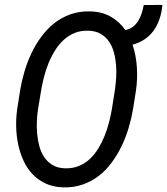

<svg xmlns="http://www.w3.org/2000/svg" viewBox="-20 -768 694 797"><path d="M532.2 -314.9Q525.9 -277.3 514.4 -238.5Q502.9 -199.7 485.6 -163.3Q468.3 -127 444.8 -94.7Q421.4 -62.5 391.4 -39.1Q361.3 -15.6 324.5 -2.4Q287.6 10.7 243.7 9.8Q201.7 8.8 169.7 -6.1Q137.7 -21 114.7 -45.4Q91.8 -69.8 77.1 -102.1Q62.5 -134.3 55.2 -169.9Q47.9 -205.6 47.1 -242.7Q46.4 -279.8 51.3 -314.5L64 -395.5Q70.3 -433.1 81.8 -471.9Q93.3 -510.7 110.6 -547.1Q127.9 -583.5 151.6 -615.7Q175.3 -647.9 205.3 -671.6Q235.4 -695.3 272.2 -708.5Q309.1 -721.7 353 -720.7Q404.3 -719.7 440.7 -698.2Q477.1 -676.8 500.5 -643.1Q518.6 -647 531.5 -656.7Q544.4 -666.5 553.2 -680.4Q562 -694.3 567.6 -711.4Q573.2 -728.5 576.7 -747.1L654.3 -747.6Q647.9 -682.1 616.9 -639.9Q585.9 -597.7 530.3 -582.5Q544.9 -538.1 548.1 -489.5Q551.3 -440.9 544.9 -395.5ZM457.5 -397.5Q460.4 -419.9 462.2 -446.3Q463.9 -472.7 461.7 -499.3Q459.5 -525.9 452.6 -551Q445.8 -576.2 432.4 -595.7Q418.9 -615.2 398.2 -627.4Q377.4 -639.6 347.2 -640.6Q315.4 -641.6 289.8 -631.1Q264.2 -620.6 243.9 -601.8Q223.6 -583 208.3 -558.3Q192.9 -533.7 181.6 -506.1Q170.4 -478.5 163.1 -450.2Q155.8 -421.9 151.4 -396.5L137.7 -314Q134.3 -292 133.1 -265.6Q131.8 -239.3 134.3 -212.4Q136.7 -185.5 143.6 -160.2Q150.4 -134.8 164.1 -115Q177.7 -95.2 198.5 -82.8Q219.2 -70.3 249.5 -69.3Q281.2 -68.4 307.1 -78.9Q333 -89.4 353 -108.2Q373 -127 388.2 -151.9Q403.3 -176.8 414.3 -204.3Q425.3 -231.9 432.6 -260.3Q439.9 -288.6 444.3 -314.5Z"/></svg>

Font: Roboto Mono
Style: Italic
Weight: 400
Designer: Google
Version: Version 2.000985; 2015; ttfautohint (v1.3)